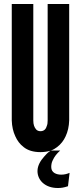

<svg xmlns="http://www.w3.org/2000/svg" viewBox="-20 -755 406 963"><path d="M235 0C247 -4 257 -10 266 -17C286 -32 300 -51 309 -71C320 -94 326 -121 327 -151V-735H219V-151C219 -140 218 -131 215 -124C211 -109 202 -97 183 -97C174 -97 167 -100 162 -105C152 -116 147 -130 147 -151V-735H39V-151C40 -121 46 -94 57 -71C66 -51 79 -32 99 -17C119 -1 147 8 183 8C202 8 219 5 233 1C220 10 210 20 201 31C184 50 168 75 168 103C168 148 205 188 270 188C287 188 300 186 321 179L329 112C317 117 304 121 287 121C264 121 237 112 237 83C237 71 239 60 244 50C253 30 265 15 282 0Z"/></svg>

Font: League Gothic
Style: Regular
Weight: 400
Designer: The League of Moveable Type
Version: Version 1.560;PS 001.560;hotconv 1.0.56;makeotf.lib2.0.21325